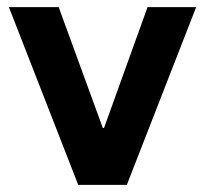

<svg xmlns="http://www.w3.org/2000/svg" viewBox="-20 -520 577 540"><path d="M200 0 5 -500H145L269.2 -160H272.5L395 -500H531.7L336.7 0Z"/></svg>

Font: Funnel Sans Light
Style: Bold
Weight: 700
Version: Version 1.000